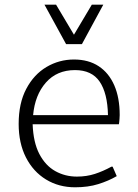

<svg xmlns="http://www.w3.org/2000/svg" viewBox="-20 -794 591 824"><path d="M302.2 9.8Q232.4 9.8 177.5 -23.7Q122.6 -57.1 91.3 -118.4Q60.1 -179.7 60.1 -262.2Q60.1 -351.1 92.8 -412.8Q125.5 -474.6 179.7 -506.6Q233.9 -538.6 297.4 -538.6Q359.9 -538.6 403.6 -509.8Q447.3 -481 470.5 -427.7Q493.7 -374.5 493.7 -300.3Q493.7 -292.5 492.9 -283.9Q492.2 -275.4 491.5 -268.8Q490.7 -262.2 490.2 -260.7H120.1Q123 -182.6 148.9 -133.1Q174.8 -83.5 217 -59.8Q259.3 -36.1 310.1 -36.1Q351.6 -36.1 387 -47.6Q422.4 -59.1 458 -78.6H463.4L481 -38.1Q445.8 -17.6 401.9 -3.9Q357.9 9.8 302.2 9.8ZM122.1 -299.8H443.4Q441.4 -394 407.7 -443.6Q374 -493.2 301.8 -493.2Q224.1 -493.2 177 -439.7Q129.9 -386.2 122.1 -299.8ZM263.7 -604.5 170.9 -773.9H220.7L297.4 -645L374 -773.9H423.3L331.5 -604.5Z"/></svg>

Font: Comme ExtraLight
Style: Regular
Weight: 250
Version: Version 1.000;gftools[0.9.27]